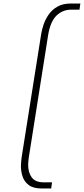

<svg xmlns="http://www.w3.org/2000/svg" viewBox="-20 -862 477 1092"><path d="M217 210Q169 210 143.5 190.5Q118 171 108.5 142Q99 113 99 83Q99 69 100.5 56.5Q102 44 103 33L214 -667Q218 -693 228 -722.5Q238 -752 257 -779.5Q276 -807 307 -824.5Q338 -842 383 -842H437L432 -807H384Q337 -807 302 -774Q267 -741 254 -664L144 32Q143 43 141.5 53.5Q140 64 140 74Q140 119 160.5 147Q181 175 228 175H276L271 210Z"/></svg>

Font: Exo Thin ExtraLight
Style: Italic
Weight: 250
Italic angle: -9°
Version: Version 2.000